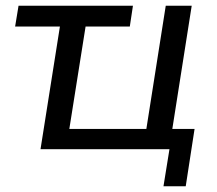

<svg xmlns="http://www.w3.org/2000/svg" viewBox="-20 -523 759 673"><path d="M553 130 574 0H122L190 -430H33L45 -503H446L435 -430H280L223 -71H493L561 -503H652L584 -71H662L631 130Z"/></svg>

Font: Mulish Medium
Style: Italic
Weight: 500
Italic angle: -9°
Designer: Vernon Adams
Foundry: Vernon Adams
Version: Version 3.603; ttfautohint (v1.8.3)